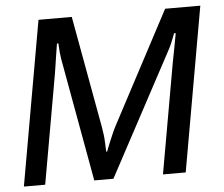

<svg xmlns="http://www.w3.org/2000/svg" viewBox="-50 -743 933 799"><g transform="rotate(-5 416.5 -343.0)"><path d="M18 0 139 -686H278L363 -218Q366 -202 368 -184.5Q370 -167 370.5 -151Q371 -135 371.5 -125Q372 -115 372 -115H376Q376 -115 380 -126Q384 -137 391 -153.5Q398 -170 405.5 -187.5Q413 -205 420 -218L668 -686H815L694 0H599L679 -453Q680 -459 684 -479.5Q688 -500 692.5 -523.5Q697 -547 700 -564Q703 -581 703 -581H696Q696 -581 692 -570Q688 -559 681.5 -543.5Q675 -528 668 -515L392 0H312L219 -515Q217 -526 215.5 -541.5Q214 -557 213.5 -569Q213 -581 213 -581H207Q207 -581 204.5 -565.5Q202 -550 198.5 -527.5Q195 -505 192 -484.5Q189 -464 187 -453L107 0Z"/></g></svg>

Font: Archivo VF Beta
Style: Italic
Weight: 400
Italic angle: -10°
Designer: Hector Gatti
Foundry: Omnibus-Type
Version: Version 1.002